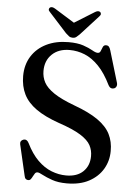

<svg xmlns="http://www.w3.org/2000/svg" viewBox="-60 -932 709 993"><g transform="rotate(5 294.5 -435.0)"><path d="M324.5 15.5Q280 15.5 248.5 4.5Q217 -6.5 197.2 -17.2Q177.5 -28 169.5 -28Q161 -28 156.2 -21.5Q151.5 -15 147.2 -6.2Q143 2.5 138 9.2Q133 16 124.5 16Q116.5 16 111.2 11Q106 6 104 -5.5L67 -165Q65 -174 68.8 -180.5Q72.5 -187 81 -190Q90.5 -193 97.5 -189.2Q104.5 -185.5 109.5 -175.5Q136.5 -120.5 170 -87.5Q203.5 -54.5 241.2 -39.8Q279 -25 318 -25Q374 -25 405.5 -55.2Q437 -85.5 437.5 -134.5Q438 -165.5 424 -191.8Q410 -218 371 -242.5Q332 -267 257.5 -292Q183 -318 137.8 -350Q92.5 -382 72 -423.5Q51.5 -465 51.5 -518Q51.5 -576.5 79 -620.5Q106.5 -664.5 156 -688.8Q205.5 -713 270.5 -713Q317.5 -713 347.5 -702.8Q377.5 -692.5 395.8 -681.8Q414 -671 425 -671Q436 -671 440 -681.8Q444 -692.5 448.8 -703.2Q453.5 -714 465.5 -714Q474 -714 479.5 -708.5Q485 -703 489 -689L538 -525Q541 -514.5 537.2 -506.2Q533.5 -498 524.5 -495Q515.5 -492.5 508.2 -496Q501 -499.5 496 -509Q466 -570.5 431.2 -606.2Q396.5 -642 358.5 -657.5Q320.5 -673 280 -673Q222.5 -673 188.2 -640Q154 -607 154 -553.5Q154 -521.5 168.5 -494.2Q183 -467 221 -441.2Q259 -415.5 329 -389.5Q407 -361 452.5 -329Q498 -297 517.5 -258.2Q537 -219.5 536.5 -170.5Q536.5 -119.5 511.5 -77.2Q486.5 -35 439.5 -9.8Q392.5 15.5 324.5 15.5ZM309 -803 185 -880Q168 -890 158.5 -882.5Q154.5 -879.5 153.8 -873.2Q153 -867 160 -860.5L253 -758Q262.5 -749 270.2 -743.2Q278 -737.5 289.5 -737.5Q300.5 -737.5 308 -743.2Q315.5 -749 324.5 -758L418 -860.5Q424.5 -867 424 -873.2Q423.5 -879.5 419.5 -882.5Q409.5 -890 393 -880L269 -803Z"/></g></svg>

Font: Fraunces 18pt
Style: Regular
Weight: 400
Version: Version 1.000;[b76b70a41]